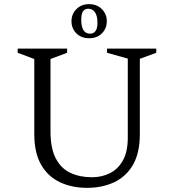

<svg xmlns="http://www.w3.org/2000/svg" viewBox="-20 -894 837 924"><path d="M399 10Q326 10 268.5 -17Q211 -44 178 -101Q145 -158 145 -249V-610L65 -640V-660H303V-640L223 -610V-263Q223 -180 248.5 -131.5Q274 -83 319 -62Q364 -41 422 -41Q470 -41 509 -60.5Q548 -80 571.5 -122Q595 -164 595 -232V-612L495 -640V-660H732V-640L653 -611V-249Q653 -158 620 -101Q587 -44 529.5 -17Q472 10 399 10ZM409 -710Q371 -710 347.5 -733.5Q324 -757 324 -792Q324 -826 347.5 -850Q371 -874 409 -874Q447 -874 470.5 -850Q494 -826 494 -792Q494 -757 470.5 -733.5Q447 -710 409 -710ZM414 -732Q430 -732 439.5 -744.5Q449 -757 449 -785Q449 -818 437 -835Q425 -852 405 -852Q389 -852 380 -840Q371 -828 371 -799Q371 -732 414 -732Z"/></svg>

Font: Spectral SC Light
Style: Regular
Weight: 300
Designer: Jean-Baptiste Levee
Foundry: Production Type
Version: Version 2.001